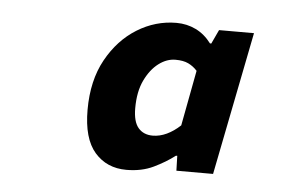

<svg xmlns="http://www.w3.org/2000/svg" viewBox="-36 -755 671 438"><g transform="rotate(5 300.0 -536.0)"><path d="M267 -364Q222 -364 194.5 -395.5Q167 -427 167 -493Q167 -560 193.5 -608Q220 -656 262 -682Q304 -708 352 -708Q376 -708 396.5 -698Q417 -688 432 -668H435L450 -700H530L465 -372H381L380 -406H377Q356 -390 329 -377Q302 -364 267 -364ZM320 -447Q336 -447 352 -454.5Q368 -462 383 -476L407 -603Q398 -613 386.5 -618.5Q375 -624 357 -624Q337 -624 318.5 -610Q300 -596 287.5 -570Q275 -544 275 -506Q275 -475 287 -461Q299 -447 320 -447Z"/></g></svg>

Font: Source Code Pro ExtraBold
Style: Italic
Weight: 800
Italic angle: -11°
Monospace: yes
Designer: Paul D. Hunt, Teo Tuominen
Foundry: Adobe Systems Incorporated
Version: Version 1.016;hotconv 1.0.116;makeotfexe 2.5.65601